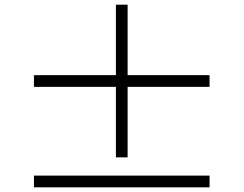

<svg xmlns="http://www.w3.org/2000/svg" viewBox="-20 -808 1040 820"><path d="M525 -136V-437H875V-487H525V-788H475V-487H125V-437H475V-136ZM125 -58V-8H875V-58Z"/></svg>

Font: GenKiMin2 TW H
Style: Regular
Weight: 900
Version: Version 2.100;PS 2.1;hotconv 16.6.51;makeotf.lib2.5.65220 DE